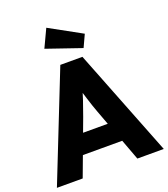

<svg xmlns="http://www.w3.org/2000/svg" viewBox="-167 -1059 1028 1175"><g transform="rotate(-20 347.0 -471.5)"><path d="M-1 0 276 -700H420L695 0H523L391 -355Q383 -376 375 -400Q367 -424 359 -449.5Q351 -475 343.5 -499.5Q336 -524 331 -545L361 -546Q355 -521 347.5 -497Q340 -473 332.5 -449.5Q325 -426 316 -402.5Q307 -379 299 -354L167 0ZM131 -134 184 -262H506L558 -134ZM445 -748 218 -826 273 -943 482 -828Z"/></g></svg>

Font: Mach
Style: Bold
Weight: 700
Version: Version 1.002